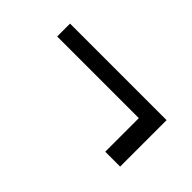

<svg xmlns="http://www.w3.org/2000/svg" viewBox="-16 -594 675 675"><g transform="rotate(45 321.5 -256.5)"><path d="M483 -308H77V-372H557V-141H483Z"/></g></svg>

Font: Maitree
Style: Regular
Weight: 400
Designer: CadsonDemak Team
Foundry: CadsonDemak
Version: Version 1.000